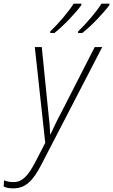

<svg xmlns="http://www.w3.org/2000/svg" viewBox="-130 -786 617 1048"><path d="M296 -614V-606H319C370 -645 435 -715 467 -758V-766H424C398 -724 341 -657 296 -614ZM144 -614V-606H167C218 -646 283 -715 314 -758V-766H272C246 -724 189 -657 144 -614ZM-56 242C10 242 51 199 95 114L428 -529H387L206 -175C182 -131 160 -84 146 -53H144C143 -85 139 -132 133 -181L98 -529H60L117 -6L61 102C22 175 -9 208 -56 208C-78 208 -94 204 -108 198L-110 232C-97 239 -81 242 -56 242Z"/></svg>

Font: Noto Sans SemiCondensed ExtraLight
Style: Italic
Weight: 200
Width: 4
Italic angle: -12°
Designer: Monotype Design Team
Foundry: Monotype Imaging Inc.
Version: Version 2.013